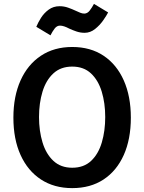

<svg xmlns="http://www.w3.org/2000/svg" viewBox="-20 -951 743 989"><path d="M416 -782Q445 -782 469.5 -801.5Q494 -821 511.5 -846Q529 -871 537 -887L464 -931Q454 -912 442 -896.5Q430 -881 414 -881Q404 -881 393 -885.5Q382 -890 369 -896Q352 -904 331 -911.5Q310 -919 287 -919Q255 -919 231 -901.5Q207 -884 191.5 -859.5Q176 -835 167 -813L240 -769Q250 -789 261.5 -804Q273 -819 289 -819Q299 -819 311 -815Q323 -811 336 -804Q353 -796 373.5 -789Q394 -782 416 -782ZM654 -345Q654 -455 617.5 -537Q581 -619 513.5 -664Q446 -709 352 -709Q259 -709 191 -664Q123 -619 86 -537Q49 -455 49 -345Q49 -234 86 -152.5Q123 -71 191 -26.5Q259 18 352 18Q446 18 513.5 -26.5Q581 -71 617.5 -152.5Q654 -234 654 -345ZM522 -348Q522 -277 504.5 -217.5Q487 -158 449.5 -122.5Q412 -87 352 -87Q293 -87 255 -122.5Q217 -158 199 -217.5Q181 -277 181 -348Q181 -420 199 -479Q217 -538 255 -573Q293 -608 352 -608Q411 -608 448.5 -573Q486 -538 504 -479Q522 -420 522 -348Z"/></svg>

Font: Repo DemiBold
Style: Regular
Weight: 600
Designer: Stefan Peev
Foundry: Context Ltd
Version: Version 1.502